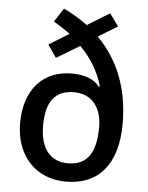

<svg xmlns="http://www.w3.org/2000/svg" viewBox="-54 -809 665 864"><g transform="rotate(5 278.0 -377.5)"><path d="M200 -765 160 -703C186 -688 212 -671 235 -654L144 -598L183 -541L288 -604C336 -555 373 -497 391 -430L387 -428C361 -462 318 -477 260 -477C133 -477 48 -388 48 -235C48 -88 139 10 276 10C422 10 508 -87 508 -271C508 -439 452 -562 362 -653L449 -706L409 -762L308 -700C275 -725 238 -747 200 -765ZM278 -394C364 -394 404 -329 404 -248C404 -133 366 -73 278 -73C190 -73 152 -140 152 -232C152 -339 191 -394 278 -394Z"/></g></svg>

Font: Noto Sans Khmer SemiCondensed Medium
Style: Regular
Weight: 500
Width: 4
Designer: Danh Hong and the Monotype Design Team
Foundry: Monotype Imaging Inc.
Version: Version 2.004